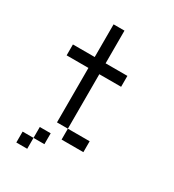

<svg xmlns="http://www.w3.org/2000/svg" viewBox="-181 -727 863 954"><g transform="rotate(30 250.0 -250.0)"><path d="M187.5 62.5V0H125V62.5H62.5V125H125V62.5ZM375 0V-62.5H250V0ZM375 -375V-437.5H250V-625H187.5V-437.5H62.5V-375H187.5V-62.5H250V-375Z"/></g></svg>

Font: Unifont
Style: Regular
Weight: 500
Version: Version 13.0.05